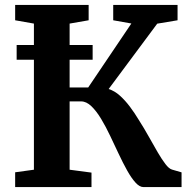

<svg xmlns="http://www.w3.org/2000/svg" viewBox="-20 -763 778 783"><path d="M47.9 -519.3V-579.5H357.8V-519.3ZM41.8 0V-60.4L118.3 -70.9V-666.8L41.8 -680.3V-743H341.5V-680.3L263.9 -666.8V-406.3H339.7L515.7 -667.2L441.7 -680.3V-743H704.1V-680.3L621.2 -666.5L423.1 -400Q447.6 -392.2 469.1 -372.8Q490.6 -353.4 509.9 -327.7Q529.2 -302.1 546.1 -273.8Q567.8 -239.9 586.9 -205.5Q606 -171.1 623 -142.1Q640 -113.1 654.6 -94Q669.2 -74.9 681.5 -71.4L720.4 -60.1V0H565.4Q549.1 0 532.4 -18.6Q515.6 -37.1 498.5 -67.8Q481.4 -98.4 464.1 -135.3Q446.8 -172.2 429.6 -208.3Q411.9 -245.8 392.5 -278.1Q373.1 -310.3 352.6 -329.9Q332.2 -349.5 310.7 -349.5H263.9V-70.9L353.1 -59.1V0Z"/></svg>

Font: Merriweather 7pt Light
Style: Regular
Weight: 300
Designer: Eben Sorkin
Foundry: Eben Sorkin
Version: Version 2.200;gftools[0.9.31]